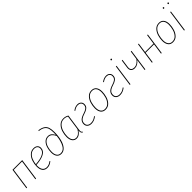

<svg xmlns="http://www.w3.org/2000/svg" viewBox="487 -2538 4348 4348"><g transform="rotate(-45 2660.5 -364.0)"><path d="M357 0 428 -499H161L91 0H69L142 -519H453L379 0Z M603 -214Q602 -204 602 -183Q602 -98 637 -54.5Q672 -11 733 -11Q773 -11 805 -24.5Q837 -38 874 -66L886 -51Q847 -20 811 -5Q775 10 733 10Q660 10 620 -39.5Q580 -89 580 -182Q580 -264 606.5 -344Q633 -424 688 -476.5Q743 -529 823 -529Q882 -529 916.5 -498.5Q951 -468 951 -415Q951 -324 860.5 -274.5Q770 -225 603 -214ZM605 -234Q929 -255 929 -415Q929 -459 901.5 -484Q874 -509 822 -509Q757 -509 710.5 -469.5Q664 -430 638.5 -367.5Q613 -305 605 -234Z M1036 -175Q1036 -253 1058.5 -326Q1081 -399 1128.5 -446Q1176 -493 1246 -493Q1341 -493 1395 -384Q1398 -419 1398 -451Q1398 -533 1383.5 -585.5Q1369 -638 1322 -673Q1275 -708 1183 -718L1190 -738Q1284 -725 1334 -689.5Q1384 -654 1402 -597Q1420 -540 1420 -452Q1420 -326 1393.5 -221Q1367 -116 1313 -53Q1259 10 1182 10Q1112 10 1074 -40Q1036 -90 1036 -175ZM1392 -353Q1365 -411 1328 -442Q1291 -473 1246 -473Q1183 -473 1140.5 -429Q1098 -385 1078 -317Q1058 -249 1058 -175Q1058 -99 1090 -55Q1122 -11 1182 -11Q1273 -11 1324.5 -107Q1376 -203 1392 -353Z M1906 -492 1852 -112Q1847 -79 1847 -62Q1847 -41 1854 -28Q1861 -15 1877 -7L1870 10Q1848 0 1837.5 -18Q1827 -36 1827 -66Q1827 -75 1829 -95Q1800 -46 1760 -18Q1720 10 1673 10Q1607 10 1569.5 -40.5Q1532 -91 1532 -178Q1532 -260 1558 -341Q1584 -422 1639.5 -475.5Q1695 -529 1778 -529Q1847 -529 1906 -492ZM1555 -179Q1555 -100 1586 -55.5Q1617 -11 1674 -11Q1765 -11 1833 -131L1883 -482Q1837 -510 1778 -510Q1702 -510 1652 -459Q1602 -408 1578.5 -332Q1555 -256 1555 -179Z M2347 -420Q2347 -386 2336 -360Q2325 -334 2291 -309.5Q2257 -285 2192 -265Q2126 -245 2091.5 -220.5Q2057 -196 2045.5 -170Q2034 -144 2034 -110Q2034 -63 2065.5 -37Q2097 -11 2147 -11Q2194 -11 2231.5 -26Q2269 -41 2307 -72L2319 -56Q2237 10 2147 10Q2086 10 2048.5 -22.5Q2011 -55 2011 -110Q2011 -168 2047.5 -210Q2084 -252 2184 -283Q2243 -302 2274 -323Q2305 -344 2315 -367Q2325 -390 2325 -420Q2325 -460 2297.5 -484.5Q2270 -509 2226 -509Q2189 -509 2157.5 -496.5Q2126 -484 2091 -458L2080 -474Q2116 -502 2152 -515.5Q2188 -529 2227 -529Q2280 -529 2313.5 -498.5Q2347 -468 2347 -420Z M2444 -184Q2444 -262 2468.5 -341.5Q2493 -421 2545.5 -475Q2598 -529 2679 -529Q2752 -529 2792.5 -479Q2833 -429 2833 -337Q2833 -260 2809 -180Q2785 -100 2732 -45Q2679 10 2598 10Q2524 10 2484 -41.5Q2444 -93 2444 -184ZM2810 -338Q2810 -421 2776 -465Q2742 -509 2679 -509Q2605 -509 2557 -457Q2509 -405 2488 -329.5Q2467 -254 2467 -183Q2467 -100 2501 -55.5Q2535 -11 2598 -11Q2672 -11 2719.5 -63Q2767 -115 2788.5 -190.5Q2810 -266 2810 -338Z M3265 -420Q3265 -386 3254 -360Q3243 -334 3209 -309.5Q3175 -285 3110 -265Q3044 -245 3009.5 -220.5Q2975 -196 2963.5 -170Q2952 -144 2952 -110Q2952 -63 2983.5 -37Q3015 -11 3065 -11Q3112 -11 3149.5 -26Q3187 -41 3225 -72L3237 -56Q3155 10 3065 10Q3004 10 2966.5 -22.5Q2929 -55 2929 -110Q2929 -168 2965.5 -210Q3002 -252 3102 -283Q3161 -302 3192 -323Q3223 -344 3233 -367Q3243 -390 3243 -420Q3243 -460 3215.5 -484.5Q3188 -509 3144 -509Q3107 -509 3075.5 -496.5Q3044 -484 3009 -458L2998 -474Q3034 -502 3070 -515.5Q3106 -529 3145 -529Q3198 -529 3231.5 -498.5Q3265 -468 3265 -420Z M3474 -519 3401 0H3379L3452 -519ZM3470 -702Q3470 -711 3475.5 -717Q3481 -723 3491 -723Q3499 -723 3504 -718.5Q3509 -714 3509 -706Q3509 -698 3503 -691.5Q3497 -685 3487 -685Q3480 -685 3475 -690Q3470 -695 3470 -702Z M3878 0H3856L3896 -278Q3862 -234 3820 -209.5Q3778 -185 3729 -185Q3676 -185 3644 -213Q3612 -241 3612 -294Q3612 -302 3614 -320L3642 -519H3664L3636 -321Q3634 -303 3634 -295Q3634 -251 3659 -228.5Q3684 -206 3731 -206Q3780 -206 3823.5 -233.5Q3867 -261 3900 -310L3930 -519H3952Z M4380 0 4417 -262H4148L4111 0H4089L4162 -519H4184L4151 -282H4420L4454 -519H4476L4402 0Z M4603 -184Q4603 -262 4627.5 -341.5Q4652 -421 4704.5 -475Q4757 -529 4838 -529Q4911 -529 4951.5 -479Q4992 -429 4992 -337Q4992 -260 4968 -180Q4944 -100 4891 -45Q4838 10 4757 10Q4683 10 4643 -41.5Q4603 -93 4603 -184ZM4969 -338Q4969 -421 4935 -465Q4901 -509 4838 -509Q4764 -509 4716 -457Q4668 -405 4647 -329.5Q4626 -254 4626 -183Q4626 -100 4660 -55.5Q4694 -11 4757 -11Q4831 -11 4878.5 -63Q4926 -115 4947.5 -190.5Q4969 -266 4969 -338Z M5214 -519 5141 0H5119L5192 -519ZM5133 -690Q5133 -699 5138.5 -705Q5144 -711 5154 -711Q5161 -711 5166 -706.5Q5171 -702 5171 -694Q5171 -685 5165 -679Q5159 -673 5150 -673Q5142 -673 5137.5 -677.5Q5133 -682 5133 -690ZM5283 -690Q5283 -699 5288.5 -705Q5294 -711 5304 -711Q5312 -711 5316.5 -706.5Q5321 -702 5321 -694Q5321 -685 5315.5 -679Q5310 -673 5301 -673Q5293 -673 5288 -677.5Q5283 -682 5283 -690Z"/></g></svg>

Font: Fira Sans Condensed Thin
Style: Italic
Weight: 250
Width: 3
Italic angle: -8°
Designer: Carrois Corporate & Edenspiekermann AG
Foundry: Carrois Corporate GbR & Edenspiekermann AG
Version: Version 4.203